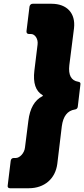

<svg xmlns="http://www.w3.org/2000/svg" viewBox="-20 -838 448 1022"><path d="M133 164C217 164 275 113 285 34L309 -166C316 -219 339 -249 378 -255C387 -256 393 -261 394 -270L408 -388C410 -397 405 -402 396 -403C359 -409 343 -438 349 -491L374 -688C383 -767 337 -818 254 -818H154C145 -818 139 -812 137 -803L121 -672C120 -663 125 -657 134 -657H145C166 -657 184 -631 180 -601L163 -462C155 -396 170 -353 206 -332C209 -330 209 -328 206 -326C164 -305 139 -261 131 -195L113 -53C110 -23 85 3 64 3H53C44 3 38 9 37 18L21 149C19 158 24 164 33 164Z"/></svg>

Font: Barlow Condensed Black
Style: Italic
Weight: 900
Width: 3
Italic angle: -7°
Designer: Jeremy Tribby
Foundry: Tribby Type
Version: Version 1.422;hotconv 1.0.109;makeotfexe 2.5.65596